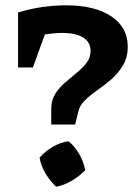

<svg xmlns="http://www.w3.org/2000/svg" viewBox="-20 -698 501 723"><path d="M229 -678Q337 -678 399 -636.5Q461 -595 461 -523Q461 -482 443.5 -452.5Q426 -423 400.5 -400.5Q375 -378 347.5 -359Q320 -340 299.5 -320Q279 -300 274 -274L263 -229H173V-289Q173 -321 188 -344.5Q203 -368 225 -387Q247 -406 269 -424Q291 -442 306 -461.5Q321 -481 321 -507Q321 -539 293.5 -556.5Q266 -574 214 -574Q158 -574 81 -553L48 -651Q94 -665 139.5 -671.5Q185 -678 229 -678ZM179 -652 104 -444H48V-651ZM238 -166Q261 -148 278 -118.5Q295 -89 301 -57Q277 -33 248.5 -16.5Q220 0 191 5Q167 -18 150.5 -46.5Q134 -75 129 -104Q150 -129 179 -145.5Q208 -162 238 -166Z"/></svg>

Font: Piazzolla Thin ExtraBold
Style: Regular
Weight: 800
Version: Version 2.005